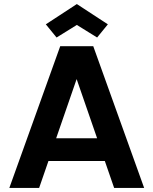

<svg xmlns="http://www.w3.org/2000/svg" viewBox="-20 -927 756 947"><path d="M497 -133H219L173 0H26L277 -699H440L691 0H543ZM358 -537 257 -245H459ZM512 -807 459 -742 359 -804 259 -742 206 -807 359 -907Z"/></svg>

Font: SVN-Poppins SemiBold
Style: Regular
Weight: 600
Designer: Ninad Kale (Devanagari), Jonny Pinhorn (Latin)
Foundry: Indian Type Foundry
Version: Version 3.002 2017